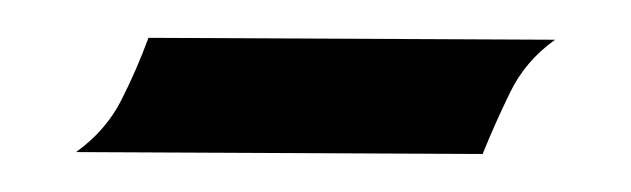

<svg xmlns="http://www.w3.org/2000/svg" viewBox="-20 -309 332 101"><path d="M20 -229Q35.6 -240.2 43.7 -256.1Q51.8 -272 58.1 -289.1L272 -288.1Q256.3 -276.9 248.3 -260.3Q240.2 -243.7 233.9 -228Z"/></svg>

Font: 003 KoZ KJR
Style: Regular
Weight: 400
Designer: Ko Z, Min Khaing
Foundry: Your Own Font Foundry
Version: Version 2.50;March 29, 2020;